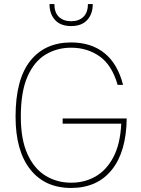

<svg xmlns="http://www.w3.org/2000/svg" viewBox="-20 -920 697 950"><path d="M225 -900H249Q249 -858 271.5 -836.5Q294 -815 332 -815Q370 -815 392.5 -836.5Q415 -858 415 -900H439Q439 -851 411.5 -821Q384 -791 332 -791Q280 -791 252.5 -821Q225 -851 225 -900ZM290 -334H607Q605 -169 533 -79.5Q461 10 332 10Q202 10 129.5 -82Q57 -174 57 -343Q57 -527 129.5 -618.5Q202 -710 332 -710Q431 -710 496.5 -657.5Q562 -605 589 -500H562Q534 -598 473 -641Q412 -684 332 -684Q262 -684 205.5 -650Q149 -616 116 -541Q83 -466 83 -343Q83 -230 116 -157.5Q149 -85 205.5 -50.5Q262 -16 332 -16Q399 -16 453 -47Q507 -78 541 -142.5Q575 -207 580 -308H290Z"/></svg>

Font: Haskoy Thin
Style: Regular
Weight: 100
Designer: Ertekin Erdin
Foundry: Ertekin Erdin
Version: Version 2.000; ttfautohint (v1.8.4.7-5d5b)